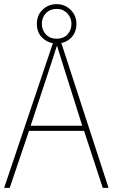

<svg xmlns="http://www.w3.org/2000/svg" viewBox="-20 -907 544 927"><path d="M476 0 386 -275H120L27 0H0L241 -715H271L504 0ZM282 -601Q276 -621 269.5 -641Q263 -661 255 -687Q248 -665 241 -643.5Q234 -622 227 -600L128 -300H377ZM254 -697Q215 -697 186.5 -722.5Q158 -748 158 -792Q158 -834 186 -860.5Q214 -887 254 -887Q293 -887 321 -859.5Q349 -832 349 -792Q349 -749 321.5 -723Q294 -697 254 -697ZM254 -720Q286 -720 305.5 -740.5Q325 -761 325 -792Q325 -822 304.5 -843Q284 -864 254 -864Q221 -864 201.5 -843Q182 -822 182 -792Q182 -762 201.5 -741Q221 -720 254 -720Z"/></svg>

Font: Noto Sans Gurmukhi UI SemiCondensed Thin
Style: Regular
Weight: 100
Width: 4
Designer: Jelle Bosma - Monotype Design Team
Foundry: Monotype Imaging Inc.
Version: Version 2.004; ttfautohint (v1.8.4.7-5d5b)